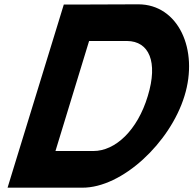

<svg xmlns="http://www.w3.org/2000/svg" viewBox="-20 -805 896 890"><path d="M100.1 65H15.1L41.1 -20L249.7 -699L275.7 -784H360.7L621 -785C806 -785 902.1 -576 835.1 -360C769 -144 546.8 66 361.1 65ZM237.1 -105H413.1C514.1 -105 617.1 -200 665.1 -360C713.7 -519 670.7 -614 569 -615H393Z"/></svg>

Font: Nordica Plus
Style: NordicaClassicBkObl
Weight: 900
Version: Version 1.01